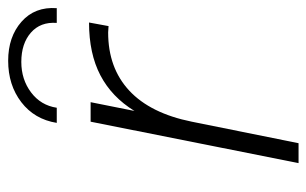

<svg xmlns="http://www.w3.org/2000/svg" viewBox="-164 -606 769 482"><g transform="rotate(-90 221.0 -364.5)"><path d="M406 -526 397 -477 381 -478Q292 -478 235 -425Q178 -372 157 -268L103 0H53L157 -522H206L184 -412Q219 -469 273.5 -497.5Q328 -526 406 -526ZM310 -729Q370 -729 408 -695.5Q446 -662 442 -607H405Q408 -648 380.5 -672Q353 -696 307 -696Q263 -696 230.5 -671.5Q198 -647 192 -607H154Q163 -663 206 -696Q249 -729 310 -729Z"/></g></svg>

Font: Montserrat Alternates Light
Style: Italic
Weight: 300
Italic angle: -11.3°
Designer: Julieta Ulanovsky
Foundry: Julieta Ulanovsky
Version: Version 7.200